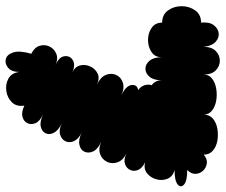

<svg xmlns="http://www.w3.org/2000/svg" viewBox="-78 -688 783 666"><g transform="rotate(90 313.0 -354.5)"><path d="M166 -72Q144 -83 138.5 -100.5Q133 -118 140.5 -134.5Q148 -151 165.5 -158.5Q183 -166 205 -156Q177 -168 174.5 -187Q172 -206 188 -216Q204 -226 232 -214Q211 -223 206.5 -241Q202 -259 210 -276.5Q218 -294 234.5 -302Q251 -310 272 -300Q246 -313 239 -331.5Q232 -350 239.5 -366.5Q247 -383 266 -389.5Q285 -396 311 -384Q277 -400 274.5 -419.5Q272 -439 292 -443Q280 -451 275.5 -464Q271 -477 275 -490Q268 -494 263 -503Q258 -512 258 -525Q258 -497 246 -482.5Q234 -468 218 -468Q202 -468 190 -482.5Q178 -497 178 -525Q178 -501 160 -489Q142 -477 118 -477Q94 -477 76 -489.5Q58 -502 58 -526Q30 -526 15.5 -546.5Q1 -567 1 -593.5Q1 -620 15.5 -640.5Q30 -661 58 -661Q55 -689 66.5 -704.5Q78 -720 94.5 -722Q111 -724 125 -711Q139 -698 142 -670Q142 -698 156.5 -712Q171 -726 190 -726Q209 -726 223.5 -712Q238 -698 238 -670Q238 -688 252 -699Q266 -710 287 -713.5Q308 -717 328.5 -713.5Q349 -710 363 -699Q377 -688 377 -670Q377 -690 391 -702Q405 -714 426 -717.5Q447 -721 467.5 -717.5Q488 -714 502 -702Q516 -690 516 -670Q531 -683 546 -681Q561 -679 571.5 -668Q582 -657 582.5 -641.5Q583 -626 569 -613Q607 -613 619.5 -602Q632 -591 619.5 -580Q607 -569 569 -569Q592 -563 599.5 -544.5Q607 -526 601.5 -506Q596 -486 580.5 -473.5Q565 -461 542 -467Q563 -457 569 -442.5Q575 -428 569 -415Q563 -402 548 -397Q533 -392 512 -402Q536 -390 542.5 -371Q549 -352 541 -335Q533 -318 514.5 -311Q496 -304 471 -315Q497 -303 504.5 -287Q512 -271 506 -257Q500 -243 482 -239Q464 -235 439 -247Q462 -236 469 -220Q476 -204 469.5 -190.5Q463 -177 446.5 -172Q430 -167 407 -178Q432 -166 440 -150.5Q448 -135 442 -122Q436 -109 419 -105Q402 -101 376 -113Q400 -102 406.5 -87Q413 -72 407 -59Q401 -46 385 -41.5Q369 -37 346 -48Q350 -21 334.5 -5Q319 11 295.5 14.5Q272 18 252.5 7.5Q233 -3 229 -30Q229 -4 215 8Q201 20 185 16.5Q169 13 161.5 -9Q154 -31 166 -72Z"/></g></svg>

Font: Rubik Bubbles
Style: Regular
Weight: 400
Designer: Hubert and Fischer, NaN
Foundry: Hubert and Fischer, NaN
Version: Version 2.200